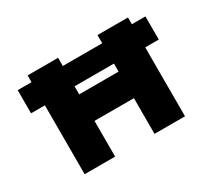

<svg xmlns="http://www.w3.org/2000/svg" viewBox="-133 -939 1301 1178"><g transform="rotate(-30 517.5 -350.0)"><path d="M66 -488V-652H200L299 -642H728L847 -652H971V-488H841L740 -498H289L205 -488ZM659 0V-700H875V0ZM164 0V-700H380V0ZM245 -253 246 -441H781V-253Z"/></g></svg>

Font: Lexend Giga Black
Style: Regular
Weight: 900
Designer: Bonnie Shaver-Troup, Thomas Jockin
Foundry: Lexend
Version: Version 1.007